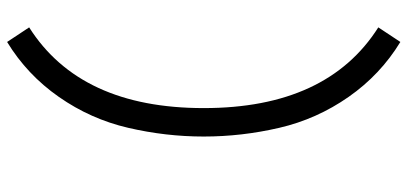

<svg xmlns="http://www.w3.org/2000/svg" viewBox="-323 -635 1146 540"><g transform="rotate(-90 250.0 -365.0)"><path d="M402 188Q310 132 247.5 42.5Q185 -47 160.5 -152.5Q136 -258 136 -365Q136 -472 160.5 -577.5Q185 -683 247.5 -772.5Q310 -862 402 -918L443 -856Q216 -712 216 -365Q216 -18 443 126Z"/></g></svg>

Font: Iosevka SS08
Style: Regular
Weight: 400
Monospace: yes
Designer: Belleve Invis
Foundry: Belleve Invis
Version: 2.1.0; ttfautohint (v1.8.2)